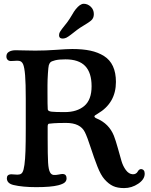

<svg xmlns="http://www.w3.org/2000/svg" viewBox="-20 -963 784 997"><path d="M379.9 -807.6Q372.6 -801.8 362.1 -793.7Q351.6 -785.6 346.9 -782Q342.3 -778.3 335.4 -773.7Q328.6 -769 324.7 -767.3Q320.8 -765.6 315.9 -764.2Q311 -762.7 306.2 -762.7Q286.6 -762.7 286.6 -780.3Q286.6 -785.2 288.1 -790Q289.6 -794.9 294.2 -801.8Q298.8 -808.6 302.2 -813.2Q305.7 -817.9 314.5 -828.9Q323.2 -839.8 328.6 -846.7Q341.3 -863.8 353.3 -884.5Q365.2 -905.3 372.1 -913.6Q395.5 -943.4 414.6 -943.4Q435.1 -943.4 451.2 -928.2Q467.3 -913.1 467.3 -889.6Q467.3 -868.2 452.6 -856Q442.4 -847.2 418.2 -832.8Q394 -818.4 379.9 -807.6ZM227.5 -306.2V-245.6Q227.5 -156.2 229.7 -118.9Q231.9 -81.5 240.2 -67.4Q246.6 -56.2 257.6 -54.7Q268.6 -53.2 284.4 -56.6Q300.3 -60.1 307.6 -59.6Q325.7 -57.6 325.7 -37.1Q325.7 -23.9 316.2 -15.6Q306.6 -7.3 282.7 -1Q244.6 8.8 168.5 8.8Q96.7 8.8 49.8 -2.4Q15.6 -10.7 15.6 -37.6Q15.6 -56.6 37.1 -58.1Q40.5 -58.6 56.2 -56.9Q71.8 -55.2 80.1 -57.1Q90.8 -58.6 96.9 -68.8Q103 -79.1 106.9 -107.2Q110.8 -135.3 112.3 -179Q113.8 -222.7 113.8 -296.9V-449.7Q113.8 -530.3 110.4 -572Q106.9 -613.8 99.9 -629.6Q92.8 -645.5 78.6 -647Q70.8 -648.4 55.9 -647Q41 -645.5 36.1 -646Q24.9 -646.5 19 -653.1Q13.2 -659.7 13.2 -669.9Q13.2 -686.5 26.9 -694.3Q40.5 -702.1 61 -702.1Q77.1 -702.1 106.4 -701.2Q135.7 -700.2 163.1 -700.2Q216.3 -700.2 272.7 -704.3Q329.1 -708.5 355.5 -708.5Q409.2 -708.5 449.2 -700Q489.3 -691.4 520 -672.1Q550.8 -652.8 566.4 -619.1Q582 -585.4 582 -537.6Q582 -428.2 487.3 -372.6Q470.2 -363.3 470.2 -358.9Q470.2 -352.5 483.4 -347.2Q545.9 -320.8 571.3 -258.3Q580.6 -234.4 592 -193.6Q603.5 -152.8 610.8 -127Q618.2 -101.1 633.5 -80.1Q648.9 -59.1 669.4 -58.1Q678.7 -57.6 685.3 -61.8Q691.9 -65.9 694.6 -71.3Q697.3 -76.7 701.9 -80.8Q706.5 -85 712.4 -85Q731.4 -83.5 731.4 -61Q731.4 -31.7 697.8 -9Q664.1 13.7 624.5 13.7Q589.8 13.7 566.9 2.9Q543.9 -7.8 522.5 -32.2Q503.4 -53.7 485.8 -98.4Q468.3 -143.1 450.9 -196.8Q433.6 -250.5 420.9 -276.4Q397.5 -324.7 323.2 -324.7Q301.8 -324.7 284.4 -324.2Q267.1 -323.7 259 -323Q251 -322.3 243.7 -321.5Q236.3 -320.8 235.4 -320.8Q227.5 -320.8 227.5 -306.2ZM315.9 -380.9Q379.9 -380.9 417.7 -412.8Q455.6 -444.8 455.6 -515.1Q455.6 -585.4 422.4 -620.1Q389.2 -654.8 319.8 -654.8Q285.6 -654.8 266.4 -649.9Q247.1 -645 241.7 -639.4Q236.3 -633.8 233.4 -624Q231 -615.2 228.8 -581.8Q226.6 -548.3 226.6 -519.5V-481.9Q226.6 -414.1 228 -395Q229 -385.3 248 -383.1Q267.1 -380.9 315.9 -380.9Z"/></svg>

Font: Cooper* Medium
Style: Regular
Weight: 500
Designer: Owen Earl
Foundry: indestructible type*
Version: Version 0.001